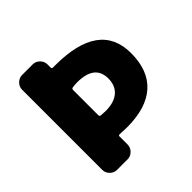

<svg xmlns="http://www.w3.org/2000/svg" viewBox="-189 -887 1044 1044"><g transform="rotate(-45 333.0 -365.0)"><path d="M313 -270Q378 -270 413 -300Q448 -330 448 -385Q448 -490 313 -490Q294 -490 276 -487Q268 -485 268 -476V-282Q268 -274 276 -272Q300 -270 313 -270ZM293 -640Q633 -640 633 -395Q633 -262 556.5 -193.5Q480 -125 333 -125Q311 -125 277 -127Q268 -127 268 -120V-57Q268 -34 251 -17Q234 0 211 0H130Q107 0 90 -17Q73 -34 73 -57V-673Q73 -696 90 -713Q107 -730 130 -730H211Q234 -730 251 -713Q268 -696 268 -673V-648Q268 -640 277 -640Z"/></g></svg>

Font: Rounded Mplus 1c Black
Style: Regular
Weight: 900
Version: Version 1.059.20150529